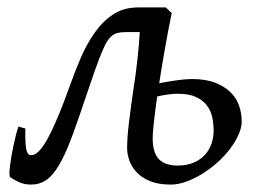

<svg xmlns="http://www.w3.org/2000/svg" viewBox="-20 -477 705 517"><path d="M458 -31.2Q483.4 -31.2 502 -39.3Q520.5 -47.4 532.2 -60.5Q543.9 -73.7 549.6 -90.6Q555.2 -107.4 555.2 -125Q555.2 -142.1 551.8 -159.9Q548.3 -177.7 537.8 -192.1Q527.3 -206.5 508.3 -215.6Q489.3 -224.6 458 -224.6Q445.3 -224.6 430.9 -222.4Q416.5 -220.2 403.3 -217.3Q397.5 -177.2 394.3 -147.9Q391.1 -118.7 391.1 -106Q391.1 -65.4 408 -48.3Q424.8 -31.2 458 -31.2ZM48.3 -130.9Q47.4 -95.7 50.3 -77.4Q53.2 -59.1 63 -59.1Q67.4 -59.1 72.5 -61Q77.6 -63 84.2 -69.3Q90.8 -75.7 98.9 -87.9Q106.9 -100.1 117.2 -120.8Q127.4 -141.6 139.9 -171.9Q152.3 -202.1 167.5 -244.6Q181.2 -283.2 197.5 -321.3Q213.9 -359.4 235.4 -389.6Q256.8 -419.9 285.2 -438.5Q313.5 -457 352.1 -457H425.8V-456.5L426.3 -457L442.4 -441.9Q432.6 -394.5 424.1 -345.9Q415.5 -297.4 408.7 -252.9Q433.6 -257.8 457.5 -261Q481.4 -264.2 496.6 -264.2Q534.7 -264.2 560.3 -253.9Q585.9 -243.7 601.8 -227.5Q617.7 -211.4 624.3 -190.9Q630.9 -170.4 630.9 -149.9Q630.9 -133.3 622.3 -114.3Q613.8 -95.2 599.4 -76.2Q585 -57.1 565.7 -39.8Q546.4 -22.5 525.1 -9.3Q503.9 3.9 481.9 12Q460 20 439.5 20Q405.8 20 383.3 10.5Q360.8 1 347.4 -13.7Q334 -28.3 328.1 -45.4Q322.3 -62.5 322.3 -78.1Q322.3 -106.9 327.4 -148.7Q332.5 -190.4 339.8 -240.2Q342.8 -258.8 345.5 -279.1Q348.1 -299.3 350.3 -319.1Q352.5 -338.9 354 -357.2Q355.5 -375.5 356.4 -390.6H319.3Q305.7 -390.6 296.1 -388.2Q286.6 -385.7 278.6 -378.2Q270.5 -370.6 263.2 -356.2Q255.9 -341.8 246.6 -317.4Q237.3 -293 225.1 -257.1Q212.9 -221.2 195.8 -170.9Q177.2 -115.7 161.9 -79.1Q146.5 -42.5 131.3 -20.5Q116.2 1.5 100.1 10.7Q84 20 64 20Q44.4 20 30 12.9Q15.6 5.9 7.3 0Q5.4 -1.5 5.4 -9.5Q5.4 -17.6 6.8 -29.5Q8.3 -41.5 10.7 -56.2Q13.2 -70.8 16.4 -85.4Q19.5 -100.1 22.9 -113.5Q26.4 -127 29.8 -136.2Z"/></svg>

Font: Gentium Plus Cyr
Style: Italic
Weight: 400
Italic angle: -8°
Designer: J. Victor Gaultney, Annie Olsen, Iska Routamaa, Becca Hirsbrunner
Foundry: SIL International
Version: Version 5.000